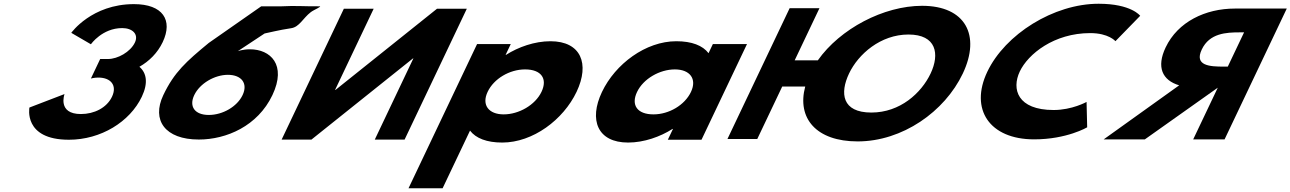

<svg xmlns="http://www.w3.org/2000/svg" viewBox="-20 -749 6916 1029"><path d="M467.1 -511.8C467.1 -511.8 527.9 -598.5 634.8 -598.5C689.3 -598.5 724.4 -566.2 703 -521.2C678.7 -470.2 610.5 -432.8 559.1 -432.8H516.9L467.2 -328.2C467.2 -328.2 486.1 -333.3 506.7 -333.3C574.6 -333.3 608.9 -290.8 580.2 -230.5C551.9 -171 484.7 -137.8 413.7 -137.8C286.2 -137.8 325.8 -244.9 325.8 -244.9L137.7 -172.7C137.7 -172.7 103.3 -0.1 349.3 -0.1C520.8 -0.1 676.1 -96.2 740 -230.5C775.1 -304.4 765.7 -358 727.1 -391.1C779.5 -420.9 824.3 -465.1 851.8 -522.9C908.4 -641.9 851.9 -726.9 697.9 -726.9C470.9 -726.9 362 -573 362 -573Z M1645.4 -683.7C1662.9 -697.3 1709.9 -715.3 1691.8 -715.2C1614 -714.3 1564.6 -719.4 1489 -715.2H1380L1098.7 -518.8C978.3 -419.4 913.8 -362.4 855.2 -239.2C791.4 -104.9 864.5 -1.2 1045.6 -1.2C1193.3 -1.2 1361.1 -73.4 1439.9 -239.2C1517.5 -402.4 1429.2 -484.8 1319.8 -484.8C1280.7 -484.8 1254.3 -474.6 1254.3 -474.6L1398.1 -569.6C1425.2 -574.7 1471.1 -587.4 1540.8 -597.9C1584.5 -604.4 1603.6 -651.4 1645.4 -683.7ZM1021 -239.2C1050.9 -302.1 1130.3 -348 1201.3 -348C1274.3 -348 1310.1 -302.1 1280.1 -239.2C1251.1 -178 1174.1 -132.9 1099 -132.9C1023.9 -132.9 991.9 -178 1021 -239.2Z M2195.5 -436.1H2193.5L1649.2 -0.9H1489.4L1822.8 -702.1H1982.6L1775.7 -266.9H1777.8L2322 -702.1H2481.8L2148.4 -0.9H1988.6Z M3070.2 -257C3141.5 -407 3094.1 -528 2930 -528C2845.3 -528 2757.9 -497 2692 -455H2689.8L2717.4 -513H2536.9L2169.4 260H2352.1L2499 -49C2530.3 -8 2588.3 15 2671.8 15C2835.9 15 2998.9 -107 3070.2 -257ZM2882.2 -257C2848.5 -186 2760.6 -136 2679.5 -136C2599.6 -136 2559.7 -186 2593.5 -257C2626.7 -327 2710.6 -377 2794.1 -377C2881.2 -377 2915.5 -327 2882.2 -257Z M3206.1 -256C3134.8 -106 3182.2 15 3346.3 15C3431 15 3518.3 -16 3584.3 -58H3586.7L3559.1 0H3739.6L3983.5 -513H3800.6L3777.3 -464C3746 -505 3688 -528 3604.5 -528C3440.4 -528 3277.4 -406 3206.1 -256ZM3394.1 -256C3427.8 -327 3515.7 -377 3596.8 -377C3676.7 -377 3716.8 -327 3683 -256C3649.8 -186 3565.7 -136 3482.2 -136C3395.1 -136 3360.8 -186 3394.1 -256Z M4172.2 -285.2H4295.5C4249.8 -115.1 4354.8 8.9 4576.4 8.9C4815.7 8.9 5042.6 -150.1 5140 -354.9C5237.4 -559.8 5154.4 -717.9 4921.9 -717.9C4716.1 -717.9 4482.2 -595 4363 -425.5H4238.9L4371.8 -705.1H4212L3878.6 -3.9H4038.4ZM4530.3 -354.9C4580 -459.5 4699.7 -564 4848.8 -564C4999 -564 5017.1 -459.5 4967.4 -354.9C4917.7 -250.4 4804.2 -145.8 4650 -145.8C4491.6 -145.8 4480.6 -250.4 4530.3 -354.9Z M5627 -159.4C5432.6 -159.4 5400.6 -271.6 5445.4 -365.9C5489.9 -459.4 5628.6 -571.6 5823 -571.6C5921.7 -571.6 5958.1 -528.3 5958.1 -528.3L6090.7 -664.3C6090.7 -664.3 6043.3 -728.9 5867.9 -728.9C5627.3 -728.9 5367 -565.7 5271.2 -364.2C5175.9 -163.6 5282.8 -2.1 5522.4 -2.1C5697.7 -2.1 5806.6 -66.7 5806.6 -66.7L5803.3 -202.7C5803.3 -202.7 5725.7 -159.4 5627 -159.4Z M6876.3 -703.1 6542.9 -1.9H6374.7L6506.5 -279L6115.5 -1.9H5894.9L6299.6 -291.7C6208.7 -318.9 6176.9 -389.5 6227.1 -494.9C6292.5 -632.6 6440.7 -703.1 6598.1 -703.1ZM6560.2 -392 6647.5 -575.6H6624.9C6551.8 -575.6 6462.4 -571.4 6420.8 -483.8C6379.1 -396.3 6464.6 -392 6537.6 -392Z"/></svg>

Font: Hussar
Style: BdSuprExtOblFive
Weight: 700
Foundry: Cannot Into Space Fonts
Version: Version 2.00